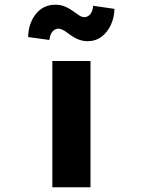

<svg xmlns="http://www.w3.org/2000/svg" viewBox="-20 -787 600 807"><path d="M200 0V-530.7H360.4V0ZM348.1 -613.9Q330.9 -613.9 313.4 -619.8Q295.9 -625.8 272.9 -641.9Q255 -656 244.4 -661.3Q233.7 -666.7 226.3 -666.7Q212.2 -666.7 201.3 -655.1Q190.4 -643.4 187.6 -619L98.3 -631.3Q99.2 -687.8 130.1 -727.5Q161.1 -767.2 213.5 -767.2Q230.6 -767.2 247.6 -761.5Q264.5 -755.8 287 -740.4Q300.7 -730.1 312.3 -722.6Q323.8 -715 334.7 -715Q348.7 -715 359.1 -727.1Q369.4 -739.2 371.7 -762.6L460.9 -749.8Q460.5 -714.3 446.2 -682.9Q431.9 -651.4 406.8 -632.6Q381.7 -613.9 348.1 -613.9Z"/></svg>

Font: Lexend Zetta
Style: Regular
Weight: 400
Designer: Bonnie Shaver-Troup, Thomas Jockin
Foundry: Lexend
Version: Version 1.007